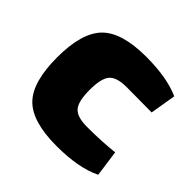

<svg xmlns="http://www.w3.org/2000/svg" viewBox="-137 -646 793 793"><g transform="rotate(45 259.5 -249.5)"><path d="M480 -141 496 -26Q420 12 290 12Q148 12 90.5 -46.5Q33 -105 33 -249Q33 -393 91.5 -452Q150 -511 292 -511Q414 -511 489 -477L470 -364L323 -365Q266 -365 244.5 -341Q223 -317 223 -249Q223 -181 244.5 -157Q266 -133 323 -133Q411 -133 480 -141Z"/></g></svg>

Font: Exo 2.0 Extra Bold
Style: Regular
Weight: 800
Designer: Natanael Gama
Version: Version 1.001;PS 001.001;hotconv 1.0.70;makeotf.lib2.5.58329